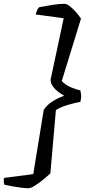

<svg xmlns="http://www.w3.org/2000/svg" viewBox="-69 -822 456 1010"><path d="M80 168Q62 168 40 165Q18 162 -4 158Q-26 154 -45 150Q-48 146 -49 135Q-50 124 -48 114L106 94L161 -244Q178 -270 206 -288Q234 -306 266 -317V-321Q255 -326 239 -337.5Q223 -349 210.5 -365.5Q198 -382 197 -402L266 -726L119 -746Q123 -763 128 -771.5Q133 -780 137 -784Q167 -790 205 -796Q243 -802 269 -802Q282 -802 298 -789.5Q314 -777 330 -759Q346 -741 357 -724L256 -396Q273 -376 303.5 -363Q334 -350 353 -347Q356 -339 357.5 -323.5Q359 -308 354 -286Q336 -283 310.5 -276.5Q285 -270 262 -261.5Q239 -253 225 -243L196 90Q178 107 155.5 125Q133 143 113 155.5Q93 168 80 168Z"/></svg>

Font: Texturina Medium 12pt Medium
Style: Italic
Weight: 500
Italic angle: -11°
Version: Version 1.002